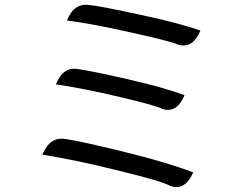

<svg xmlns="http://www.w3.org/2000/svg" viewBox="-20 -768 1040 797"><path d="M258 -683Q287 -757 352 -747Q391 -744 556 -708Q722 -673 812 -641Q780 -564 718 -583Q692 -596 529 -632Q366 -669 258 -683ZM212 -418Q242 -493 305 -481Q363 -473 511 -439Q660 -405 746 -373Q714 -296 653 -316Q632 -329 479 -365Q327 -401 212 -418ZM156 -126Q187 -202 252 -191Q320 -181 502 -136Q684 -91 782 -52Q748 25 687 4Q656 -15 475 -59Q295 -104 156 -126Z"/></svg>

Font: Swei Toothpaste CJK TC
Style: Regular
Weight: 400
Version: Version 1.0